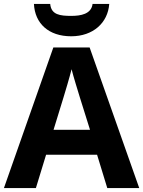

<svg xmlns="http://www.w3.org/2000/svg" viewBox="-20 -1010 730 979"><path d="M537 -990H452C446 -938 391 -929 344 -929C287 -929 241 -934 236 -990H153C158 -890 228 -825 343 -825C454 -825 530 -893 537 -990ZM527 -51H690L437 -768H252L0 -51H163L215 -221H475ZM387 -514 439 -348H253L304 -514C311 -536 335 -617 345 -657C355 -617 377 -547 387 -514Z"/></svg>

Font: Noto Sans Tamil UI
Style: Bold
Weight: 700
Designer: Jelle Bosma - Monotype Design Team
Foundry: Monotype Imaging Inc.
Version: Version 2.004